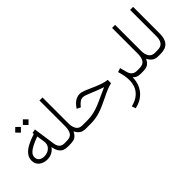

<svg xmlns="http://www.w3.org/2000/svg" viewBox="-2 -1397 2396 2396"><g transform="rotate(-45 1195.5 -199.5)"><path d="M294.4 -588.4 344.2 -538.1 394.5 -588.4 344.2 -638.2ZM159.7 -588.4 209.5 -538.1 259.8 -588.4 209.5 -638.2ZM521 0V-59.6H498.5C440.4 -59.6 411.1 -93.3 401.9 -158.2L361.3 -442.4L309.1 -432.1L312 -412.6C264.2 -397.9 220.7 -380.9 182.1 -360.8C104.5 -320.8 55.7 -267.6 55.7 -197.3C55.7 -156.2 70.3 -124 99.6 -101.1C128.4 -78.1 164.6 -66.4 208 -66.4C268.1 -66.4 320.8 -94.2 351.6 -141.6C358.9 -98.1 373 -64 395 -38.6C417 -12.7 451.2 0 497.6 0ZM337.4 -231C337.4 -164.6 274.9 -121.1 207.5 -121.1C151.4 -121.1 111.3 -147.9 111.3 -201.2C111.3 -226.1 121.1 -247.6 141.1 -266.6C180.2 -304.2 247.6 -334 319.8 -359.9L335 -262.2C336.4 -251 337.4 -241.2 337.4 -231Z M656.7 -198.7C656.2 -155.3 647.9 -121.6 631.3 -96.7C614.7 -71.8 584 -59.6 539.1 -59.6H501.5V0H539.6C582 0 613.3 -6.8 633.8 -20.5C653.8 -34.2 671.4 -56.2 685.5 -85.9C695.8 -62 710.9 -42 731.4 -25.4C752 -8.3 780.3 0 816.9 0H838.9V-59.6H816.4C777.8 -59.6 750.5 -73.2 734.4 -100.1C718.3 -127 710.4 -159.2 710.4 -197.8V-657.7H656.7Z M819.3 0H900.9C1026.9 0 1112.3 -35.2 1247.6 -101.1C1293.9 -124 1331.5 -141.6 1361.3 -153.8C1391.1 -165.5 1417.5 -173.8 1441.4 -179.2V-238.3C1378.9 -243.7 1306.2 -272.9 1237.8 -304.2C1203.1 -319.8 1171.9 -333.5 1143.1 -345.2C1114.3 -356.4 1091.3 -362.3 1073.2 -362.3C1006.8 -362.3 958.5 -325.2 918 -265.1L912.1 -256.3L961.4 -232.4L970.2 -243.2C983.4 -259.3 998 -273.9 1014.2 -286.1C1030.3 -298.3 1049.8 -304.2 1072.8 -304.2C1111.8 -304.2 1235.8 -240.2 1345.2 -205.6C1179.2 -136.2 1070.8 -59.6 902.3 -59.6H819.3Z M1802.2 0V-59.6H1778.3C1723.1 -59.6 1691.4 -91.3 1677.2 -146L1654.3 -232.9L1601.1 -214.8C1620.6 -153.8 1631.3 -97.2 1631.3 -44.9C1631.3 80.6 1565.9 172.4 1419.9 209.5L1438.5 259.8C1516.1 242.7 1576.7 207 1619.1 153.8C1661.6 100.6 1683.1 35.2 1684.6 -42.5C1700.7 -19.5 1731.9 0 1780.8 0Z M1938 -198.7C1937.5 -155.3 1929.2 -121.6 1912.6 -96.7C1896 -71.8 1865.2 -59.6 1820.3 -59.6H1782.7V0H1820.8C1863.3 0 1894.5 -6.8 1915 -20.5C1935.1 -34.2 1952.6 -56.2 1966.8 -85.9C1977.1 -62 1992.2 -42 2012.7 -25.4C2033.2 -8.3 2061.5 0 2098.1 0H2120.1V-59.6H2097.7C2059.1 -59.6 2031.7 -73.2 2015.6 -100.1C1999.5 -127 1991.7 -159.2 1991.7 -197.8V-657.7H1938Z M2100.6 0H2138.2C2258.8 0 2309.6 -64 2309.6 -190.9V-657.7H2255.9V-190.4C2255.9 -151.9 2247.6 -120.1 2231 -96.2C2213.9 -71.8 2183.1 -59.6 2138.7 -59.6H2100.6Z"/></g></svg>

Font: Vazirmatn ExtraLight
Style: Regular
Weight: 200
Designer: Saber Rastikerdar
Foundry: Saber Rastikerdar
Version: Version 33.003